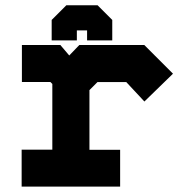

<svg xmlns="http://www.w3.org/2000/svg" viewBox="-20 -710 705 732"><path d="M62.5 1.5V-139.5H179.5V-390L172 -397.5H63.5V-538.5H210L244 -498.5L282.5 -538.5H530L639.5 -429L530.5 -323L461.5 -397H351.5L321 -366.5V-139H438V1.5ZM352 -690 408 -634V-556H312V-594H273V-556H177V-634L233 -690Z"/></svg>

Font: Tourney Expanded Black
Style: Regular
Weight: 900
Width: 7
Designer: Tyler Finck
Foundry: Etcetera Type Co
Version: Version 1.010; ttfautohint (v1.8.3)